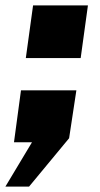

<svg xmlns="http://www.w3.org/2000/svg" viewBox="-38 -529 372 714"><path d="M58 -313H262L289 -509H85ZM-18 165H70L219 -15L246 -193H40L14 0H81Z"/></svg>

Font: United Sans Black
Style: Italic
Weight: 900
Italic angle: -8°
Designer: Pablo Impallari, Rodrigo Fuenzalida (Modified by Dan O. Williams)
Version: Version 1.000;PS 001.000;hotconv 1.0.88;makeotf.lib2.5.64775